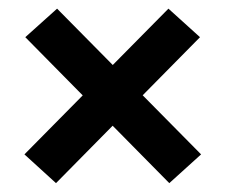

<svg xmlns="http://www.w3.org/2000/svg" viewBox="-20 -530 522 444"><path d="M445 -173 371.5 -106.5 38.5 -444 112 -510ZM36.5 -173 369.5 -510 442.5 -444 109.5 -106.5Z"/></svg>

Font: Anek Tamil Medium SemiBold
Style: Regular
Weight: 600
Version: Version 1.003